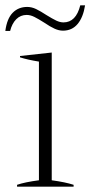

<svg xmlns="http://www.w3.org/2000/svg" viewBox="-26 -700 339 720"><path d="M76 -674Q93 -674 109.5 -666Q126 -658 149 -643Q170 -630 184.5 -623Q199 -616 212 -616Q259 -616 275 -680H293Q286 -635 265 -610Q244 -585 210 -585Q195 -585 178.5 -592.5Q162 -600 140 -615Q118 -629 103 -636.5Q88 -644 74 -644Q51 -644 35 -628Q19 -612 12 -584H-6Q0 -630 21.5 -652Q43 -674 76 -674ZM38 -7Q67 -17 120 -24V-469Q77 -476 49 -485V-490L168 -503V-24Q219 -17 250 -7V0H38Z"/></svg>

Font: Trirong ExtraLight
Style: Regular
Weight: 275
Designer: Katatrad Team
Foundry: CadsonDemak
Version: Version 1.001